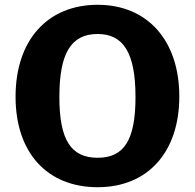

<svg xmlns="http://www.w3.org/2000/svg" viewBox="-20 -772 814 802"><path d="M388 10C597 10 729 -136 729 -369C729 -604 595 -752 388 -752C179 -752 45 -605 45 -368C45 -134 177 10 388 10ZM388 -113C276 -113 228 -188 228 -367C228 -550 277 -630 388 -630C496 -630 546 -550 546 -367C546 -188 499 -113 388 -113Z"/></svg>

Font: Libre Franklin
Style: Bold
Weight: 700
Designer: Pablo Impallari, Rodrigo Fuenzalida
Foundry: Impallari Type
Version: Version 1.002; ttfautohint (v1.5)